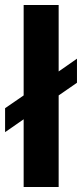

<svg xmlns="http://www.w3.org/2000/svg" viewBox="-30 -743 326 763"><path d="M64 0V-269L-9.8 -217.8V-313L64 -363.8V-723.1H203.1V-459L275.9 -509.8V-414.1L203.1 -363.8V0Z"/></svg>

Font: Archivo
Style: Bold
Weight: 700
Designer: Hector Gatti
Foundry: Omnibus-Type
Version: Version 2.001